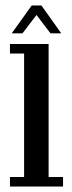

<svg xmlns="http://www.w3.org/2000/svg" viewBox="-20 -685 264 705"><path d="M16.5 0V-35H68.5V-488.5H16.5V-523.5H158.5V-35H211.5V0ZM23 -562.5 96.5 -665H132L205 -562.5H165.5L114 -630L62.5 -562.5Z"/></svg>

Font: Imbue 10pt Medium
Style: Regular
Weight: 500
Designer: Tyler Finck
Foundry: Etcetera Type Company
Version: Version 1.102; ttfautohint (v1.8.3)